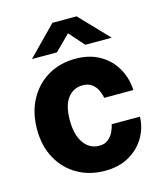

<svg xmlns="http://www.w3.org/2000/svg" viewBox="-109 -797 758 889"><g transform="rotate(-15 270.0 -352.5)"><path d="M285 -527Q353.5 -527 402.5 -498.2Q451.5 -469.5 478.2 -421.8Q505 -374 507.5 -317.5H367.5Q365 -335 356.2 -354Q347.5 -373 330.5 -386.2Q313.5 -399.5 286 -399.5Q241.5 -399.5 214.2 -364.2Q187 -329 187 -258Q187 -188 215 -148.5Q243 -109 289.5 -109Q316.5 -109 333.2 -123.5Q350 -138 358.5 -157Q367 -176 369.5 -190.5H505Q503.5 -136 476.2 -90.5Q449 -45 400.5 -17.5Q352 10 285 10Q212 10 154.2 -22.8Q96.5 -55.5 63 -115.5Q29.5 -175.5 29.5 -256Q29.5 -336.5 62 -397.2Q94.5 -458 152.2 -492.5Q210 -527 285 -527ZM347 -577.5 283 -649.5 211 -577.5H91L226 -715H342L473.5 -577.5Z"/></g></svg>

Font: Public Sans ExtraBold
Style: Regular
Weight: 800
Designer: The Public Sans Project Authors: Dan O. Williams and USWDS (Libre Franklin designed by Pablo Impallari and Rodrigo Fuenz
Version: Version 1.007